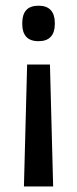

<svg xmlns="http://www.w3.org/2000/svg" viewBox="-20 -520 277 690"><path d="M171 150 159.5 -288H77.5L66 150ZM118.5 -499.5Q88.5 -499.5 74.2 -483.5Q60 -467.5 60 -438V-433Q60 -404 74.2 -388Q88.5 -372 118.5 -372Q148 -372 162.5 -388Q177 -404 177 -433V-438Q177 -467.5 162.5 -483.5Q148 -499.5 118.5 -499.5Z"/></svg>

Font: Anek Malayalam Medium Medium
Style: Regular
Weight: 500
Version: Version 1.003